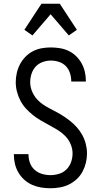

<svg xmlns="http://www.w3.org/2000/svg" viewBox="-20 -996 540 1024"><path d="M249 8Q224 8 199.5 4Q175 0 152 -10Q129 -20 110.5 -36.5Q92 -53 79 -74.5Q66 -96 60 -120.5Q54 -145 54 -170V-174H132V-171Q132 -148 140 -126.5Q148 -105 165 -90Q182 -75 204 -68.5Q226 -62 249 -62Q272 -62 295 -69Q318 -76 334.5 -92.5Q351 -109 359 -131.5Q367 -154 367 -178Q367 -203 356.5 -227.5Q346 -252 328 -270.5Q310 -289 288 -302.5Q266 -316 243.5 -328Q221 -340 198.5 -353Q176 -366 156 -382Q136 -398 118.5 -417Q101 -436 89 -459Q77 -482 70.5 -507Q64 -532 64 -558Q64 -582 69.5 -606.5Q75 -631 86.5 -653Q98 -675 115.5 -693Q133 -711 155 -722.5Q177 -734 201.5 -738.5Q226 -743 251 -743Q275 -743 299.5 -739Q324 -735 346 -724.5Q368 -714 385.5 -697Q403 -680 415 -658.5Q427 -637 432.5 -613Q438 -589 438 -565V-561H360V-564Q360 -585 353 -606.5Q346 -628 331 -643.5Q316 -659 294.5 -666Q273 -673 251 -673Q229 -673 207 -665Q185 -657 170 -640.5Q155 -624 148 -602Q141 -580 141 -558Q141 -532 151.5 -507.5Q162 -483 179.5 -464.5Q197 -446 219 -432.5Q241 -419 264 -407.5Q287 -396 309 -382.5Q331 -369 351.5 -353Q372 -337 389 -318Q406 -299 418.5 -276.5Q431 -254 437.5 -228.5Q444 -203 444 -178Q444 -152 438 -127.5Q432 -103 420 -80.5Q408 -58 389 -40.5Q370 -23 347.5 -12Q325 -1 299.5 3.5Q274 8 249 8ZM153 -807 110 -837 201 -976H299L390 -837L347 -807L250 -920Z"/></svg>

Font: Iosevka Curly
Style: Regular
Weight: 400
Monospace: yes
Designer: Belleve Invis
Foundry: Belleve Invis
Version: Version 22.1.2; ttfautohint (v1.8.4)